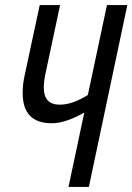

<svg xmlns="http://www.w3.org/2000/svg" viewBox="-20 -734 520 754"><path d="M249 0H329L480 -714H400L325 -361Q300 -345 271.5 -334Q243 -323 214 -323Q152 -323 152 -390Q152 -415 159 -447L216 -714H136L77 -439Q69 -404 69 -369Q69 -250 183 -250Q213 -250 246.5 -262Q280 -274 311 -292Z"/></svg>

Font: Noto Sans UI Condensed
Style: Italic
Weight: 400
Width: 3
Italic angle: -12°
Designer: Monotype Design Team
Foundry: Monotype Imaging Inc.
Version: Version 1.901